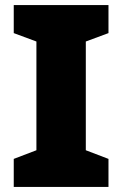

<svg xmlns="http://www.w3.org/2000/svg" viewBox="-20 -734 480 754"><path d="M406 0V-110L317 -144V-571L406 -604V-714H34V-604L123 -571V-144L34 -110V0Z"/></svg>

Font: Noto Sans Arabic UI Bk
Style: Regular
Weight: 900
Designer: Monotype Design Team, Nadine Chahine and Nizar Qandah
Foundry: Monotype Imaging Inc.
Version: Version 2.010